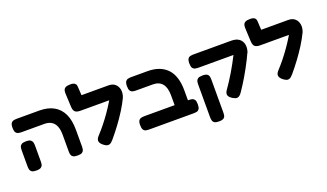

<svg xmlns="http://www.w3.org/2000/svg" viewBox="-82 -1305 3510 2059"><g transform="rotate(-20 1673.0 -275.5)"><path d="M590 9Q554 9 538 -1Q522 -11 517.5 -27.5Q513 -44 513 -61V-255Q513 -314 497 -353Q481 -392 449 -412Q417 -432 368 -432H110Q91 -432 73 -436Q55 -440 44 -456Q33 -472 33 -508Q33 -545 44 -561Q55 -577 73 -581Q91 -585 109 -585H365Q464 -585 530.5 -547.5Q597 -510 631 -437.5Q665 -365 665 -257V-68Q665 -48 661 -30.5Q657 -13 641.5 -2Q626 9 590 9ZM118 9Q82 9 66.5 -2Q51 -13 47 -30.5Q43 -48 43 -67V-249Q43 -268 47 -285Q51 -302 67 -313Q83 -324 119 -324Q156 -324 171.5 -312.5Q187 -301 191 -284Q195 -267 195 -248V-66Q195 -47 191 -30Q187 -13 171 -2Q155 9 118 9Z M891 -3Q854 -30 849 -56Q844 -82 870 -111Q913 -157 953 -207Q993 -257 1029 -308.5Q1065 -360 1096.5 -411.5Q1128 -463 1152 -512L1256 -408Q1225 -343 1183 -276.5Q1141 -210 1093 -145.5Q1045 -81 995 -22Q983 -8 969 3.5Q955 15 936.5 15.5Q918 16 891 -3ZM1254 -403 1154 -432H782Q739 -432 720.5 -448.5Q702 -465 700 -508L693 -660Q692 -679 696.5 -696.5Q701 -714 718.5 -724.5Q736 -735 772 -735Q809 -735 823.5 -724Q838 -713 841 -695.5Q844 -678 844 -658L848 -585H1156Q1203 -585 1231.5 -560Q1260 -535 1267 -493.5Q1274 -452 1254 -403Z M1826 9Q1797 9 1780 0Q1763 -9 1756.5 -25Q1750 -41 1750 -61V-255Q1750 -299 1741 -332Q1732 -365 1713.5 -387.5Q1695 -410 1668 -421Q1641 -432 1605 -432H1417Q1397 -432 1379 -436Q1361 -440 1350 -456Q1339 -472 1339 -508Q1339 -545 1350 -561Q1361 -577 1378.5 -581Q1396 -585 1416 -585H1602Q1676 -585 1732 -563.5Q1788 -542 1826 -501Q1864 -460 1883 -398.5Q1902 -337 1902 -257V-68Q1902 -46 1896 -28.5Q1890 -11 1873.5 -1Q1857 9 1826 9ZM1407 9Q1387 9 1369 5.5Q1351 2 1340 -14.5Q1329 -31 1329 -67Q1329 -104 1340 -119.5Q1351 -135 1369 -139Q1387 -143 1406 -143H1910Q1930 -143 1947.5 -139Q1965 -135 1976 -119.5Q1987 -104 1987 -67Q1987 -31 1976 -14.5Q1965 2 1947.5 5.5Q1930 9 1909 9Z M2364 -1Q2325 -24 2317 -48Q2309 -72 2330 -103Q2356 -140 2382.5 -180.5Q2409 -221 2434.5 -264Q2460 -307 2483.5 -350Q2507 -393 2528 -434.5Q2549 -476 2567 -514L2679 -412Q2663 -376 2643 -336.5Q2623 -297 2601 -256Q2579 -215 2555.5 -175.5Q2532 -136 2509 -99Q2486 -62 2464 -31Q2454 -16 2441 -3Q2428 10 2410 12.5Q2392 15 2364 -1ZM2138 184Q2102 184 2086.5 173Q2071 162 2067 144Q2063 126 2063 107V-265Q2063 -284 2067 -301Q2071 -318 2086.5 -329Q2102 -340 2139 -340Q2176 -340 2191.5 -329Q2207 -318 2210.5 -300.5Q2214 -283 2214 -264V108Q2214 127 2210.5 144.5Q2207 162 2191 173Q2175 184 2138 184ZM2677 -404 2548 -433H2492H2129Q2109 -433 2091 -437Q2073 -441 2062 -457Q2051 -473 2051 -509Q2051 -546 2062 -562Q2073 -578 2091 -581.5Q2109 -585 2128 -585H2557Q2611 -585 2643.5 -562Q2676 -539 2685.5 -498Q2695 -457 2677 -404Z M2942 -3Q2905 -30 2900 -56Q2895 -82 2921 -111Q2964 -157 3004 -207Q3044 -257 3080 -308.5Q3116 -360 3147.5 -411.5Q3179 -463 3203 -512L3307 -408Q3276 -343 3234 -276.5Q3192 -210 3144 -145.5Q3096 -81 3046 -22Q3034 -8 3020 3.5Q3006 15 2987.5 15.5Q2969 16 2942 -3ZM3305 -403 3205 -432H2833Q2790 -432 2771.5 -448.5Q2753 -465 2751 -508L2744 -660Q2743 -679 2747.5 -696.5Q2752 -714 2769.5 -724.5Q2787 -735 2823 -735Q2860 -735 2874.5 -724Q2889 -713 2892 -695.5Q2895 -678 2895 -658L2899 -585H3207Q3254 -585 3282.5 -560Q3311 -535 3318 -493.5Q3325 -452 3305 -403Z"/></g></svg>

Font: Fredoka SemiExpanded SemiBold
Style: Regular
Weight: 600
Width: 6
Designer: Ben Nathan
Foundry: Milena B. Brandão, Ben Nathan
Version: Version 2.001